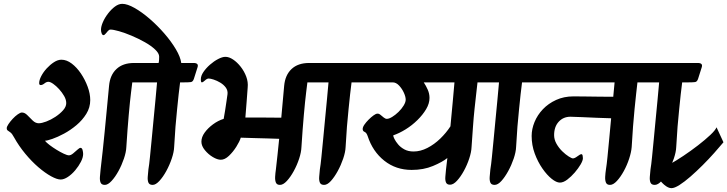

<svg xmlns="http://www.w3.org/2000/svg" viewBox="-20 -940 3788 1000"><path d="M296 -5Q277 -5 246 -22Q215 -39 180 -69Q145 -99 111.5 -139.5Q78 -180 53 -225Q43 -244 34 -250.5Q25 -257 20 -260.5Q15 -264 15 -272Q15 -280 24 -293.5Q33 -307 46 -321Q59 -335 72.5 -344.5Q86 -354 94 -354Q109 -354 122.5 -340Q136 -326 150.5 -312Q165 -298 182 -298Q197 -298 221 -307Q245 -316 268.5 -331.5Q292 -347 308.5 -365.5Q325 -384 325 -403Q325 -421 314 -440Q303 -459 288 -475.5Q273 -492 257.5 -503Q242 -514 232 -514Q222 -514 211.5 -505.5Q201 -497 192 -497Q184 -497 184 -507Q184 -523 195 -544Q206 -565 223.5 -584Q241 -603 261 -616Q281 -629 300 -629Q327 -629 353.5 -609Q380 -589 401.5 -557Q423 -525 436.5 -488.5Q450 -452 450 -419Q450 -380 429.5 -347Q409 -314 378 -288Q347 -262 313.5 -244Q280 -226 252.5 -216.5Q225 -207 214 -207Q222 -197 238.5 -184.5Q255 -172 274.5 -160Q294 -148 312 -139.5Q330 -131 339 -131Q349 -131 361 -141Q373 -151 383.5 -160.5Q394 -170 399 -170Q407 -170 410 -159Q413 -148 413 -138Q413 -120 401.5 -97.5Q390 -75 372 -53.5Q354 -32 333.5 -18.5Q313 -5 296 -5ZM526 23Q509 23 504 11Q499 -1 500.5 -19.5Q502 -38 504 -58Q510 -108 515 -155Q520 -202 525 -252.5Q530 -303 535.5 -361.5Q541 -420 548 -493Q553 -549 586.5 -580.5Q620 -612 678 -612H761Q790 -612 783 -590L764 -530Q759 -514 748.5 -512.5Q738 -511 714 -511H669Q668 -503 662.5 -458.5Q657 -414 650.5 -341Q644 -268 638 -174Q637 -148 625.5 -114Q614 -80 597 -49Q580 -18 561 2.5Q542 23 526 23Z M506 -785Q506 -802 516 -825Q526 -848 543 -870Q560 -892 579 -906Q598 -920 617 -920Q643 -920 681 -898.5Q719 -877 759.5 -842Q800 -807 836 -765.5Q872 -724 896 -683.5Q920 -643 924 -612H988Q1016 -612 1009 -590L990 -530Q985 -514 974 -512.5Q963 -511 941 -511H918Q914 -484 910.5 -449Q907 -414 902.5 -372Q898 -330 894 -280.5Q890 -231 887 -174Q886 -148 874.5 -114Q863 -80 846 -49Q829 -18 810 2.5Q791 23 775 23Q758 23 753 11Q748 -1 749.5 -19.5Q751 -38 753 -58Q757 -81 761 -122Q765 -163 770 -214Q775 -265 780 -319Q785 -373 790 -423Q795 -473 798 -511H680Q653 -511 660 -533L678 -593Q683 -609 692 -610.5Q701 -612 714 -612H806Q808 -619 808.5 -628.5Q809 -638 809 -645Q809 -662 788 -682Q767 -702 734 -720.5Q701 -739 665.5 -754Q630 -769 600 -777.5Q570 -786 555 -786Q549 -786 542.5 -779Q536 -772 530 -764.5Q524 -757 519 -757Q513 -757 509.5 -766Q506 -775 506 -785Z M1026 -527Q1026 -545 1039.5 -565Q1053 -585 1073.5 -603Q1094 -621 1116 -632.5Q1138 -644 1154 -644Q1173 -644 1194 -630Q1215 -616 1233.5 -592.5Q1252 -569 1262.5 -541Q1273 -513 1270 -484Q1268 -452 1264.5 -409.5Q1261 -367 1258 -328Q1289 -328 1323.5 -328Q1358 -328 1390 -327.5Q1422 -327 1445 -327L1460 -493Q1465 -549 1498.5 -580.5Q1532 -612 1590 -612H1674Q1702 -612 1695 -590L1676 -530Q1671 -514 1660.5 -512.5Q1650 -511 1626 -511H1581Q1580 -503 1574.5 -458.5Q1569 -414 1562.5 -341Q1556 -268 1550 -174Q1549 -147 1538 -113.5Q1527 -80 1510 -49Q1493 -18 1474 2.5Q1455 23 1438 23Q1422 23 1417 11Q1412 -1 1413 -19.5Q1414 -38 1417 -58Q1421 -95 1425.5 -134.5Q1430 -174 1434 -217Q1411 -218 1373.5 -219Q1336 -220 1298 -221Q1260 -222 1234 -223Q1228 -203 1211 -176Q1194 -149 1172.5 -128.5Q1151 -108 1130 -108Q1112 -108 1088.5 -122Q1065 -136 1047 -158Q1029 -180 1029 -202Q1029 -226 1046 -249.5Q1063 -273 1089.5 -292.5Q1116 -312 1145 -321Q1149 -341 1152.5 -365Q1156 -389 1159.5 -411.5Q1163 -434 1165 -450Q1167 -469 1156 -484Q1145 -499 1127.5 -509.5Q1110 -520 1093 -525.5Q1076 -531 1067 -531Q1058 -531 1047.5 -521Q1037 -511 1031 -511Q1026 -511 1026 -527Z M1572 -533 1590 -593Q1595 -609 1604 -610.5Q1613 -612 1626 -612H1892Q1920 -612 1913 -590L1894 -530Q1889 -514 1878 -512.5Q1867 -511 1845 -511H1811Q1807 -484 1803.5 -449Q1800 -414 1795.5 -372Q1791 -330 1787 -280.5Q1783 -231 1780 -174Q1779 -148 1767.5 -114Q1756 -80 1739 -49Q1722 -18 1703.5 2.5Q1685 23 1668 23Q1651 23 1646 11Q1641 -1 1642.5 -19.5Q1644 -38 1646 -58Q1650 -81 1654 -122Q1658 -163 1663 -214Q1668 -265 1673 -319Q1678 -373 1683 -423Q1688 -473 1691 -511H1592Q1565 -511 1572 -533Z M1789 -533 1807 -593Q1812 -609 1821.5 -610.5Q1831 -612 1844 -612H2561Q2589 -612 2582 -590L2563 -530Q2558 -514 2547 -512.5Q2536 -511 2514 -511H2467Q2464 -484 2460 -449Q2456 -414 2451.5 -372Q2447 -330 2443.5 -280.5Q2440 -231 2436 -174Q2435 -148 2424 -114.5Q2413 -81 2396 -50Q2379 -19 2360 1.5Q2341 22 2324 22Q2308 22 2303 10.5Q2298 -1 2299.5 -19.5Q2301 -38 2303 -58L2310 -117Q2284 -96 2235 -75.5Q2186 -55 2124 -55Q2042 -55 1981.5 -103Q1921 -151 1895 -231Q1889 -249 1879 -253Q1869 -257 1869 -268Q1869 -278 1878 -291Q1887 -304 1900 -317Q1913 -330 1925.5 -339Q1938 -348 1945 -348Q1953 -349 1961.5 -342Q1970 -335 1978.5 -328Q1987 -321 1995 -321Q2006 -321 2022.5 -331Q2039 -341 2055.5 -357Q2072 -373 2082.5 -390.5Q2093 -408 2093 -421Q2093 -436 2083.5 -457Q2074 -478 2058.5 -494.5Q2043 -511 2025 -511H1810Q1782 -511 1789 -533ZM2028 -235Q2028 -229 2034.5 -216Q2041 -203 2053.5 -188Q2066 -173 2086 -162Q2106 -151 2134 -151Q2170 -151 2206 -169.5Q2242 -188 2273 -218Q2304 -248 2326 -282Q2332 -348 2338 -409.5Q2344 -471 2347 -511H2187Q2199 -493 2208 -472.5Q2217 -452 2217 -430Q2217 -401 2199.5 -371.5Q2182 -342 2154 -314.5Q2126 -287 2093 -266.5Q2060 -246 2028 -235Z M2460 -533 2478 -593Q2483 -609 2492 -610.5Q2501 -612 2514 -612H2780Q2808 -612 2801 -590L2782 -530Q2777 -514 2766 -512.5Q2755 -511 2733 -511H2699Q2695 -484 2691.5 -449Q2688 -414 2683.5 -372Q2679 -330 2675 -280.5Q2671 -231 2668 -174Q2667 -148 2655.5 -114Q2644 -80 2627 -49Q2610 -18 2591.5 2.5Q2573 23 2556 23Q2539 23 2534 11Q2529 -1 2530.5 -19.5Q2532 -38 2534 -58Q2538 -81 2542 -122Q2546 -163 2551 -214Q2556 -265 2561 -319Q2566 -373 2571 -423Q2576 -473 2579 -511H2480Q2453 -511 2460 -533Z M2677 -533 2695 -593Q2700 -609 2709.5 -610.5Q2719 -612 2732 -612H3395Q3423 -612 3416 -590L3397 -530Q3392 -514 3381.5 -512.5Q3371 -511 3348 -511H3300Q3297 -484 3293 -449Q3289 -414 3285 -372Q3281 -330 3277 -280.5Q3273 -231 3270 -174Q3268 -148 3257 -114Q3246 -80 3229 -49Q3212 -18 3193 2.5Q3174 23 3157 23Q3141 23 3136 11Q3131 -1 3132 -19.5Q3133 -38 3136 -58Q3140 -82 3144 -123Q3148 -164 3153 -216.5Q3158 -269 3163 -324Q3131 -325 3089 -326.5Q3047 -328 3009.5 -330Q2972 -332 2951 -332Q2914 -332 2890 -306Q2866 -280 2866 -236Q2866 -213 2878.5 -191Q2891 -169 2908.5 -152Q2926 -135 2942 -125Q2958 -115 2964 -115Q2973 -115 2987.5 -126Q3002 -137 3008 -137Q3013 -137 3014.5 -130Q3016 -123 3016 -116Q3016 -104 3004 -83.5Q2992 -63 2973.5 -41.5Q2955 -20 2934.5 -4.5Q2914 11 2896 11Q2878 11 2853.5 -8.5Q2829 -28 2805 -62.5Q2781 -97 2765 -140.5Q2749 -184 2749 -232Q2749 -268 2764 -304.5Q2779 -341 2807.5 -371Q2836 -401 2876.5 -419.5Q2917 -438 2967 -438Q2990 -438 3026.5 -437.5Q3063 -437 3103 -436.5Q3143 -436 3174 -436L3181 -511H2698Q2670 -511 2677 -533Z M3388 -70Q3388 -75 3390 -80Q3392 -85 3397 -85Q3406 -85 3413 -77Q3420 -69 3429 -69Q3440 -69 3470 -85.5Q3500 -102 3539 -128Q3578 -154 3615.5 -183Q3653 -212 3679.5 -237Q3706 -262 3712 -277L3748 -199Q3728 -175 3700 -143.5Q3672 -112 3640 -80Q3608 -48 3576.5 -20.5Q3545 7 3519 23.5Q3493 40 3477 40Q3460 40 3439 22Q3418 4 3403 -22Q3388 -48 3388 -70Z M3294 -533 3312 -593Q3317 -609 3326 -610.5Q3335 -612 3348 -612H3614Q3642 -612 3635 -590L3616 -530Q3611 -514 3600 -512.5Q3589 -511 3567 -511H3533Q3529 -484 3525.5 -449Q3522 -414 3517.5 -372Q3513 -330 3509 -280.5Q3505 -231 3502 -174Q3501 -148 3489.5 -114Q3478 -80 3461 -49Q3444 -18 3425.5 2.5Q3407 23 3390 23Q3373 23 3368 11Q3363 -1 3364.5 -19.5Q3366 -38 3368 -58Q3372 -81 3376 -122Q3380 -163 3385 -214Q3390 -265 3395 -319Q3400 -373 3405 -423Q3410 -473 3413 -511H3314Q3287 -511 3294 -533Z"/></svg>

Font: Alkatra Medium
Style: Regular
Weight: 500
Designer: Suman Bhandary
Version: Version 1.100;gftools[0.9.22]